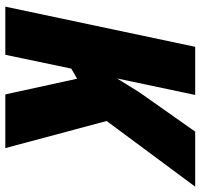

<svg xmlns="http://www.w3.org/2000/svg" viewBox="-36 -718 754 722"><g transform="rotate(90 341.0 -357.0)"><path d="M5 0H186L238 -248L276 -270L335 0H537L435 -381L682 -714H475L327 -504L275 -420L337 -714H156Z"/></g></svg>

Font: Noto Sans UI SemiCondensed Black
Style: Italic
Weight: 900
Width: 4
Italic angle: -372°
Designer: Monotype Design Team
Foundry: Monotype Imaging Inc.
Version: Version 1.901